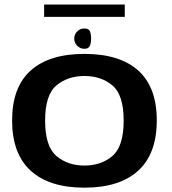

<svg xmlns="http://www.w3.org/2000/svg" viewBox="-20 -840 775 864"><path d="M360 4.5Q518 4.5 601.8 -71.8Q685.5 -148 685.5 -298Q685.5 -448 601.8 -522.8Q518 -597.5 360 -597.5Q202 -597.5 118.2 -522.8Q34.5 -448 34.5 -298Q34.5 -148 118.2 -71.8Q202 4.5 360 4.5ZM360 -95Q284.5 -95 233.8 -138.2Q183 -181.5 183 -297Q183 -413 233.8 -455.5Q284.5 -498 360 -498Q435.5 -498 486 -455.5Q536.5 -413 536.5 -297Q536.5 -181.5 486 -138.2Q435.5 -95 360 -95ZM360 -620.5Q379 -620.5 384.5 -634Q390 -647.5 390 -666.5Q390 -685.5 384.8 -698.8Q379.5 -712 360 -712Q341 -712 327.5 -698.8Q314 -685.5 314 -666.5Q314 -647.5 327.5 -634Q341 -620.5 360 -620.5ZM178.5 -764H541.5V-819.5H178.5Z"/></svg>

Font: Anybody SemiExpanded SemiBold
Style: Regular
Weight: 600
Width: 6
Designer: Tyler Finck
Foundry: Etcetera Type Company
Version: Version 1.113;gftools[0.9.25]